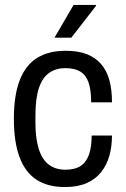

<svg xmlns="http://www.w3.org/2000/svg" viewBox="-20 -743 508 775"><path d="M242 12Q173 12 127.5 -17.5Q82 -47 59 -108.5Q36 -170 36 -263Q36 -358 59.5 -419Q83 -480 129.5 -509Q176 -538 245 -538Q295 -538 330 -524.5Q365 -511 388 -484.5Q411 -458 421.5 -419.5Q432 -381 432 -330H348Q348 -378 338 -408.5Q328 -439 305 -453.5Q282 -468 243 -468Q207 -468 179.5 -449.5Q152 -431 137.5 -389Q123 -347 123 -276V-248Q123 -184 136.5 -141.5Q150 -99 177 -78.5Q204 -58 244 -58Q283 -58 306 -73.5Q329 -89 339.5 -120Q350 -151 350 -196H432Q432 -152 421.5 -114.5Q411 -77 388.5 -48.5Q366 -20 330 -4Q294 12 242 12ZM200 -591 277 -723H367L368 -720L268 -591Z"/></svg>

Font: Archivo SemiCondensed
Style: Regular
Weight: 400
Width: 4
Designer: Hector Gatti
Foundry: Omnibus-Type
Version: Version 2.001